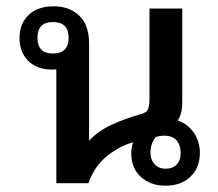

<svg xmlns="http://www.w3.org/2000/svg" viewBox="-20 -582 693 610"><path d="M506 8Q458 8 427.5 -20Q397 -48 397 -95Q397 -113 403 -130Q357 -117 318 -84.5Q279 -52 261 0H159V-362Q152 -361 145 -361Q98 -361 70 -388.5Q42 -416 42 -461Q42 -507 71 -534.5Q100 -562 150 -562Q201 -562 232 -532Q263 -502 263 -444V-135Q293 -167 336.5 -186.5Q380 -206 423 -218Q445 -223 450 -234.5Q455 -246 455 -269V-555H559V-255Q559 -239 555.5 -225Q552 -211 545 -199Q577 -188 596 -160Q615 -132 615 -96Q615 -49 585 -20.5Q555 8 506 8ZM148 -412Q198 -412 198 -462Q198 -512 148 -512Q99 -512 99 -462Q99 -412 148 -412ZM506 -46Q529 -46 541.5 -59.5Q554 -73 554 -96Q554 -120 541.5 -135.5Q529 -151 500 -151Q490 -151 475 -147Q458 -126 458 -97Q458 -75 471 -60.5Q484 -46 506 -46Z"/></svg>

Font: Noto Sans Thai Looped Medium
Style: Regular
Weight: 500
Designer: Sasikarn Vongin, Ben Mitchell
Foundry: The Fontpad Ltd
Version: Version 1.001; ttfautohint (v1.8.4.7-5d5b)